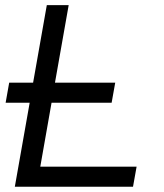

<svg xmlns="http://www.w3.org/2000/svg" viewBox="-20 -713 626 733"><path d="M1.5 -320.8 15.1 -397.5H106.4L158.7 -693.4H242.2L189.9 -397.5H419.9L406.2 -320.8H176.8L133.8 -76.7H501.5L487.8 0H36.6L93.3 -320.8Z"/></svg>

Font: Cascadia Code NF SemiLight
Style: Italic
Weight: 350
Italic angle: -10°
Monospace: yes
Designer: Aaron Bell
Foundry: Saja Typeworks
Version: Version 2404.023; ttfautohint (v1.8.4)